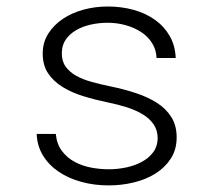

<svg xmlns="http://www.w3.org/2000/svg" viewBox="-20 -558 640 588"><path d="M462.9 -134.3Q462.9 -158.7 450.7 -176.8Q438.5 -194.8 417.2 -207.8Q396 -220.7 368.2 -229.5Q340.3 -238.3 309.1 -244.6Q271 -252.4 235.4 -263.4Q199.7 -274.4 171.9 -291.5Q144 -308.6 127.4 -333.3Q110.8 -357.9 110.8 -394Q110.8 -428.2 127.9 -455.1Q145 -481.9 172.9 -500.5Q200.7 -519 236.3 -528.6Q272 -538.1 309.6 -538.1Q352.5 -538.1 389.9 -527.6Q427.2 -517.1 455.3 -496.8Q483.4 -476.6 500 -447.3Q516.6 -418 518.1 -380.4H459.5Q458.5 -405.8 445.8 -426Q433.1 -446.3 412.1 -460Q391.1 -473.6 364.5 -481Q337.9 -488.3 309.6 -488.3Q283.2 -488.3 258.1 -482.7Q232.9 -477.1 213.1 -465.6Q193.4 -454.1 181.4 -436.8Q169.4 -419.4 169.4 -396Q168.9 -371.1 180.9 -354.2Q192.9 -337.4 213.4 -325.9Q233.9 -314.5 261.5 -306.9Q289.1 -299.3 320.3 -293Q360.4 -284.7 396.7 -272.7Q433.1 -260.7 460.9 -242.9Q488.8 -225.1 504.9 -199.2Q521 -173.3 521 -137.2Q521 -100.1 503.2 -72.5Q485.4 -44.9 456.3 -26.6Q427.2 -8.3 389.9 0.7Q352.5 9.8 313 9.8Q268.6 9.8 229.2 -1Q189.9 -11.7 159.9 -32Q129.9 -52.2 111.8 -81.5Q93.8 -110.8 92.3 -147.9H150.9Q153.8 -116.7 169.7 -95.7Q185.5 -74.7 208.7 -62.3Q231.9 -49.8 259.3 -44.7Q286.6 -39.6 313 -39.6Q339.8 -39.6 366.5 -45.2Q393.1 -50.8 414.3 -62.3Q435.5 -73.7 449 -91.6Q462.4 -109.4 462.9 -134.3Z"/></svg>

Font: TypoPRO Roboto Mono
Style: Regular
Weight: 300
Designer: Google
Version: Version 2.000986; 2015; ttfautohint (v1.3)